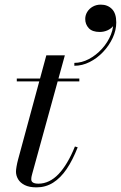

<svg xmlns="http://www.w3.org/2000/svg" viewBox="-20 -799 522 829"><path d="M137.5 10Q106.5 10 87 0.2Q67.5 -9.5 58.2 -25.2Q49 -41 49 -58Q49 -66 51.5 -80.5Q54 -95 58 -110L180 -560H260L119.5 -50Q118 -45 116.5 -38.2Q115 -31.5 115 -24.5Q115 -6 146 -6Q169.5 -6 191.5 -16.5Q213.5 -27 233 -47.5Q252.5 -68 270.2 -98Q288 -128 303.5 -166.5L315.5 -163Q294 -108 267.8 -69.2Q241.5 -30.5 209.2 -10.2Q177 10 137.5 10ZM52.5 -447.5V-460H322.5V-447.5ZM301 -515V-527.5Q332.5 -527.5 363.8 -544Q395 -560.5 420.2 -588.2Q445.5 -616 459 -649.8Q472.5 -683.5 468 -717.5H480Q480 -701.5 470.2 -688.5Q460.5 -675.5 444.5 -668.2Q428.5 -661 410.5 -661Q378.5 -661 363.2 -677.5Q348 -694 348 -717Q348 -733.5 356.8 -747.8Q365.5 -762 380.8 -770.5Q396 -779 415 -779Q444.5 -779 463.2 -760.2Q482 -741.5 482 -702Q482 -668.5 466.5 -635.2Q451 -602 425.2 -574.8Q399.5 -547.5 367.2 -531.2Q335 -515 301 -515Z"/></svg>

Font: Bodoni Moda 18pt
Style: Italic
Weight: 400
Italic angle: -13°
Designer: Owen Earl
Foundry: indestructible type
Version: Version 2.005